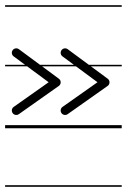

<svg xmlns="http://www.w3.org/2000/svg" viewBox="-20 -483 491 735"><path d="M353.2 -168.2 270.9 -229H141.2L205.4 -181.6C210 -178.2 212.3 -173.5 212.3 -167.7C212.2 -162 209.8 -157.3 205.1 -154L52.1 -46C44.4 -40.6 33.8 -42.4 28.4 -50.1C23 -57.8 24.8 -68.4 32.5 -73.8L166.2 -168.2L83.9 -229H-0.5V-235H75.8L32.2 -267.2C24.6 -272.8 23 -283.5 28.6 -291C34.2 -298.6 44.8 -300.2 52.4 -294.6L133.1 -235H262.8L219.1 -267.2C211.6 -272.8 210 -283.5 215.6 -291C221.1 -298.6 231.8 -300.2 239.3 -294.6L320 -235H446V-229H328.1L392.3 -181.6C396.9 -178.2 399.3 -173.5 399.2 -167.7C399.2 -162 396.7 -157.3 392 -154L239 -46C231.4 -40.6 220.8 -42.4 215.3 -50.1C209.9 -57.8 211.8 -68.4 219.4 -73.8ZM446 226V232H-0.5V226ZM446 -4V8H-0.5V-4ZM446 -463V-457H-0.5V-463Z"/></svg>

Font: LetsTraceRuled
Style: Medium
Weight: 500
Version: Version 003.000